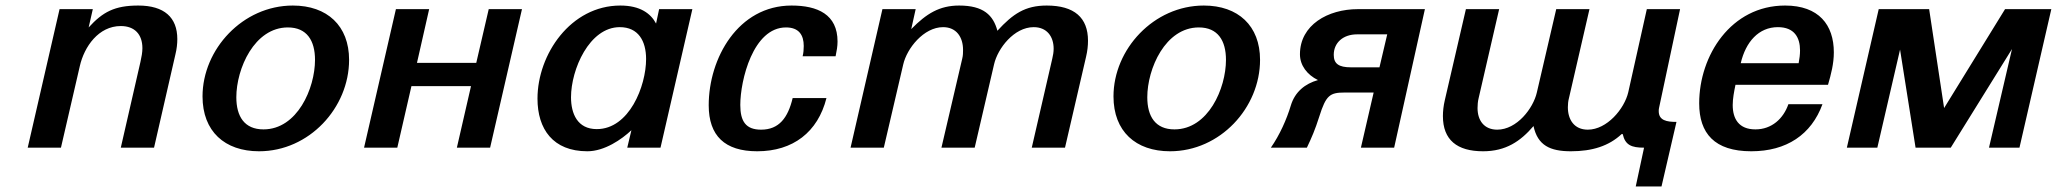

<svg xmlns="http://www.w3.org/2000/svg" viewBox="-20 -533 7424 693"><path d="M80 0H200L268 -294C284 -365 336 -439 416 -439C466 -439 494 -409 494 -359C494 -344 491 -328 487 -310L416 0H536L613 -336C618 -356 620 -375 620 -392C620 -470 573 -513 479 -513C394 -513 351 -490 300 -434L315 -500H195Z M711 -185C711 -59 791 13 915 13C1096 13 1240 -144 1240 -317C1240 -440 1161 -513 1037 -513C856 -513 711 -355 711 -185ZM833 -182C833 -285 898 -434 1019 -434C1088 -434 1117 -386 1117 -317C1117 -214 1053 -66 931 -66C862 -66 833 -113 833 -182Z M1749 0 1864 -500H1744L1699 -306H1485L1529 -500H1409L1294 0H1414L1465 -222H1680L1629 0Z M1920 -177C1920 -67 1976 13 2100 13C2162 13 2224 -30 2259 -63L2244 0H2364L2479 -500H2359L2348 -448C2329 -484 2291 -513 2219 -513C2040 -513 1920 -337 1920 -177ZM2041 -182C2041 -282 2107 -435 2217 -435C2284 -435 2312 -385 2312 -320C2312 -222 2251 -67 2134 -67C2064 -67 2041 -123 2041 -182Z M2538 -153C2538 -43 2596 13 2713 13C2842 13 2932 -56 2963 -179H2841C2824 -108 2792 -65 2727 -65C2672 -65 2652 -95 2652 -154C2652 -243 2698 -434 2817 -434C2864 -434 2881 -406 2881 -367C2881 -354 2880 -342 2877 -330H2996C3000 -349 3003 -366 3003 -383C3003 -481 2931 -513 2837 -513C2644 -513 2538 -323 2538 -153Z M3050 0H3170L3240 -300C3253 -358 3314 -435 3384 -435C3432 -435 3456 -399 3456 -353C3456 -343 3456 -333 3453 -321L3378 0H3498L3568 -301C3581 -358 3640 -435 3711 -435C3758 -435 3783 -402 3783 -357C3783 -346 3781 -333 3778 -321L3704 0H3824L3900 -328C3905 -349 3907 -368 3907 -386C3907 -469 3858 -513 3758 -513C3680 -513 3636 -483 3580 -422C3565 -478 3530 -513 3442 -513C3371 -513 3324 -484 3269 -428L3285 -500H3165Z M3999 -185C3999 -59 4079 13 4203 13C4384 13 4528 -144 4528 -317C4528 -440 4449 -513 4325 -513C4144 -513 3999 -355 3999 -185ZM4121 -182C4121 -285 4186 -434 4307 -434C4376 -434 4405 -386 4405 -317C4405 -214 4341 -66 4219 -66C4150 -66 4121 -113 4121 -182Z M4567 0H4697C4715 -38 4726 -63 4742 -113C4766 -189 4780 -199 4833 -199H4938L4892 0H5012L5123 -500H4881C4773 -500 4672 -443 4672 -337C4672 -297 4698 -263 4737 -244C4691 -231 4654 -202 4639 -152C4624 -102 4599 -46 4567 0ZM4959 -290H4856C4812 -290 4794 -303 4794 -335C4794 -379 4828 -409 4878 -409H4987Z M5195 -172C5190 -151 5188 -131 5188 -114C5188 -28 5239 13 5333 13C5415 13 5468 -23 5515 -78C5530 -8 5575 13 5650 13C5727 13 5787 -6 5833 -49H5837C5846 -9 5869 0 5914 0L5884 140H5977L6031 -93C5996 -93 5967 -98 5967 -132C5967 -135 5967 -139 5968 -143L6044 -500H5924L5857 -200C5843 -140 5780 -65 5711 -65C5662 -65 5639 -101 5639 -146C5639 -156 5640 -168 5643 -179L5717 -500H5597L5527 -199C5514 -142 5455 -65 5384 -65C5337 -65 5313 -98 5313 -143C5313 -154 5314 -167 5317 -179L5391 -500H5271Z M6113 -160C6113 -52 6168 13 6301 13C6428 13 6518 -47 6558 -157H6435C6417 -105 6375 -66 6316 -66C6256 -66 6234 -104 6234 -154C6234 -177 6239 -203 6244 -227H6578C6589 -265 6599 -303 6599 -344C6599 -443 6545 -513 6423 -513C6228 -513 6113 -333 6113 -160ZM6263 -305C6281 -382 6328 -435 6397 -435C6457 -435 6477 -397 6477 -351C6477 -336 6475 -321 6472 -305Z M7269 0 7384 -500H7217L6997 -143L6943 -500H6761L6646 0H6756L6838 -354L6894 0H7021L7242 -356L7159 0Z"/></svg>

Font: Perun SemiBold Italic
Style: Regular
Weight: 400
Italic angle: -12°
Foundry: Copyright (c) Stefan Peev, Context Ltd, 2016
Version: Version 1.026